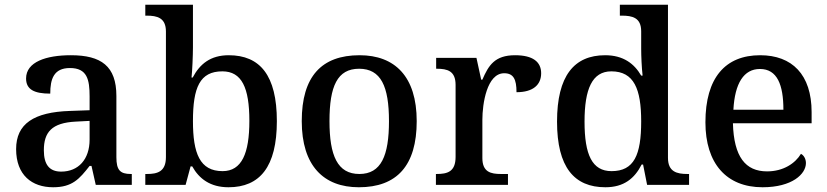

<svg xmlns="http://www.w3.org/2000/svg" viewBox="-20 -780 3491 810"><path d="M204 10C285 10 315 -25 358 -80H366L384 0H536V-46H532C487 -46 471 -62 471 -117V-375C471 -501 407 -547 279 -547C175 -547 90 -519 90 -449C90 -402 125 -385 192 -385C192 -447 207 -493 275 -493C348 -493 358 -444 358 -373V-315L275 -312C123 -307 48 -258 48 -151C48 -41 115 10 204 10ZM238 -56C188 -56 165 -86 165 -146C165 -222 198 -262 300 -267L358 -270V-191C358 -108 311 -56 238 -56Z M944 10C1076 10 1148 -76 1148 -269C1148 -462 1077 -547 945 -547C868 -547 823 -510 793 -453H788C791 -478 794 -547 794 -580V-760H593V-714H599C643 -714 680 -705 680 -647V-117C680 -55 643 -46 600 -46H593V0H763L784 -78H791C820 -26 867 10 944 10ZM919 -58C823 -58 794 -133 794 -269C794 -411 823 -479 918 -479C1000 -479 1032 -410 1032 -270C1032 -133 1000 -58 919 -58Z M1494 10C1654 10 1738 -81 1738 -269C1738 -457 1646 -547 1497 -547C1336 -547 1253 -457 1253 -269C1253 -81 1345 10 1494 10ZM1496 -46C1404 -46 1370 -123 1370 -269C1370 -416 1403 -490 1495 -490C1587 -490 1621 -416 1621 -269C1621 -123 1588 -46 1496 -46Z M1819 0H2123V-46H2093C2051 -46 2015 -54 2015 -113V-275C2015 -342 2034 -471 2107 -471C2146 -471 2159 -446 2159 -391C2230 -391 2263 -423 2263 -471C2263 -519 2228 -547 2153 -547C2067 -547 2041 -504 2015 -444H2010L1990 -536H1820V-490H1823C1867 -490 1902 -481 1902 -422V-118C1902 -55 1867 -46 1822 -46H1819Z M2534 10C2612 10 2657 -27 2687 -86H2693L2710 0H2887V-46H2880C2836 -46 2798 -55 2798 -114V-760H2595V-714H2603C2647 -714 2685 -706 2685 -648V-575C2685 -543 2687 -496 2691 -461H2685C2656 -511 2610 -547 2533 -547C2402 -547 2330 -460 2330 -267C2330 -75 2402 10 2534 10ZM2560 -58C2478 -58 2446 -127 2446 -267C2446 -404 2478 -479 2559 -479C2655 -479 2685 -404 2685 -268C2685 -126 2655 -58 2560 -58Z M3197 10C3322 10 3380 -46 3380 -92C3380 -110 3371 -125 3359 -131C3335 -91 3285 -57 3216 -57C3125 -57 3076 -118 3072 -260H3404V-307C3404 -466 3321 -547 3187 -547C3040 -547 2956 -452 2956 -264C2956 -91 3044 10 3197 10ZM3285 -317H3074C3080 -429 3118 -489 3186 -489C3259 -489 3285 -422 3285 -317Z"/></svg>

Font: Noto Naskh Arabic UI Medium
Style: Regular
Weight: 500
Designer: Monotype Design Team, David Williams, Mohamad Dakak and Nizar Qandah
Foundry: Monotype Imaging Inc.
Version: Version 2.014